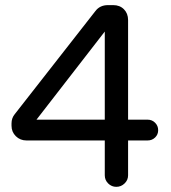

<svg xmlns="http://www.w3.org/2000/svg" viewBox="-20 -723 668 748"><path d="M555.2 -175.8H479V-40Q479 -21.5 465.3 -8.3Q451.7 4.9 433.1 4.9Q414.6 4.9 401.4 -8.3Q388.2 -21.5 388.2 -40V-175.8H83Q58.6 -175.8 41.7 -192.4Q24.9 -209 24.9 -232.9V-242.2Q24.9 -262.7 37.1 -277.8L351.1 -679.2Q368.7 -703.1 400.9 -703.1H420.9Q446.8 -703.1 462.9 -686.8Q479 -670.4 479 -645V-256.8H555.2Q572.3 -256.8 584.2 -244.9Q596.2 -232.9 596.2 -215.8Q596.2 -198.7 584.2 -187.3Q572.3 -175.8 555.2 -175.8ZM388.2 -256.8V-600.1L122.1 -256.8Z"/></svg>

Font: Aka-Acid-Varela
Style: Regular
Weight: 400
Designer: Joe Prince, Avraham Cornfeld, Cyberella
Foundry: Joe Prince, Avraham Cornfeld, Cyberella
Version: Version 2.000; ttfautohint (v1.5.33-1714) -l 8 -r 50 -G 200 